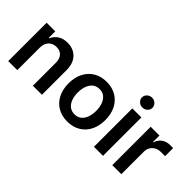

<svg xmlns="http://www.w3.org/2000/svg" viewBox="-27 -1340 1929 1929"><g transform="rotate(45 937.5 -375.5)"><path d="M194.6 -319.6V0H66.1V-545.5H188.9V-452.8H195.3Q214.1 -498.2 255.5 -525.4Q296.9 -552.6 358 -552.6Q442.5 -552.6 493.8 -498.9Q545.1 -445.3 544.7 -347.3V0H416.2V-327.4Q416.2 -382.1 388 -413Q359.7 -443.9 310 -443.9Q259.2 -443.9 226.9 -411.4Q194.6 -378.9 194.6 -319.6Z M913.7 10.7Q833.8 10.7 775.2 -24.5Q716.6 -59.7 684.5 -123Q652.3 -186.4 652.3 -270.6Q652.3 -355.1 684.5 -418.5Q716.6 -481.9 775.2 -517.2Q833.8 -552.6 913.7 -552.6Q993.6 -552.6 1052.4 -517.2Q1111.2 -481.9 1143.1 -418.5Q1175.1 -355.1 1175.1 -270.6Q1175.1 -186.4 1143.1 -123Q1111.2 -59.7 1052.4 -24.5Q993.6 10.7 913.7 10.7ZM914.4 -92.3Q958.1 -92.3 987 -116.1Q1016 -139.9 1030.4 -180.6Q1044.7 -221.2 1044.7 -271Q1044.7 -321 1030.4 -361.7Q1016 -402.3 987 -426.5Q958.1 -450.6 914.4 -450.6Q870.4 -450.6 841.1 -426.5Q811.8 -402.3 797.2 -361.7Q782.7 -321 782.7 -271Q782.7 -221.2 797.2 -180.6Q811.8 -139.9 841.1 -116.1Q870.4 -92.3 914.4 -92.3Z M1283.7 0V-545.5H1412.3V0ZM1348.4 -622.9Q1317.5 -622.9 1295.6 -643.3Q1273.8 -663.7 1273.8 -692.5Q1273.8 -721.6 1295.6 -742Q1317.5 -762.4 1348.4 -762.4Q1378.9 -762.4 1400.7 -742Q1422.6 -721.6 1422.6 -692.5Q1422.6 -663.7 1400.7 -643.3Q1378.9 -622.9 1348.4 -622.9Z M1544.4 0V-545.5H1669V-454.5H1674.7Q1689.6 -502.1 1726 -527.7Q1762.4 -553.3 1809.3 -553.3H1855.5V-438.9H1795.8Q1742.9 -438.9 1707.9 -405.7Q1672.9 -372.5 1672.9 -320.7V0Z"/></g></svg>

Font: Inter Zeller Semi Bold
Style: Regular
Weight: 600
Designer: Rasmus Andersson; Joe Bland
Foundry: zeller
Version: Version 3.015;git-dec3a8cb1